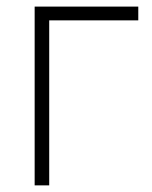

<svg xmlns="http://www.w3.org/2000/svg" viewBox="-20 -559 457 579"><path d="M397 -539.1V-497.6H128.4V0H84.5V-539.1Z"/></svg>

Font: Inter 18pt ExtraLight
Style: Regular
Weight: 250
Designer: Rasmus Andersson
Foundry: rsms
Version: Version 4.001;git-66647c0bb